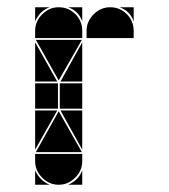

<svg xmlns="http://www.w3.org/2000/svg" viewBox="-20 -512 466 530"><path d="M284 -492Q311 -492 330 -473Q349 -454 349 -427V-407H219V-427Q219 -453 238.5 -472.5Q258 -492 284 -492ZM142 -492Q169 -492 188 -473Q207 -454 207 -427V-407H77V-427Q77 -453 96.5 -472.5Q116 -492 142 -492ZM142 -2Q116 -2 96.5 -21.5Q77 -41 77 -67V-87H207V-67Q207 -41 187.5 -21.5Q168 -2 142 -2ZM79 -92 142 -205 206 -92ZM206 -402 142 -290 79 -402ZM140 -212H77V-282H140ZM207 -212H145V-282H207ZM77 -287V-395L138 -287ZM77 -207H138L77 -99ZM207 -287H147L207 -395ZM207 -207V-99L147 -207ZM77 -42Q89 -14 117 -2H77ZM77 -492H117Q103 -487 93 -477Q83 -467 77 -453ZM168 -2Q182 -8 192 -18Q202 -28 207 -42V-2ZM349 -492V-453Q339 -482 310 -492ZM207 -492V-453Q197 -482 168 -492Z"/></svg>

Font: CAT DyFa
Style: Regular
Weight: 400
Designer: Peter Wiegel
Foundry: Peter Wiegel
Version: Version 1.001; ttfautohint (v1.3)